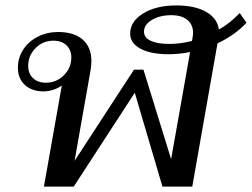

<svg xmlns="http://www.w3.org/2000/svg" viewBox="-20 -688 929 708"><path d="M782 -528 689 0H579L477 -346L252 0H142L208 -373Q197 -364 178 -357.5Q159 -351 141 -351Q98 -351 72 -374.5Q46 -398 46 -438Q46 -475 65.5 -505Q85 -535 119 -552.5Q153 -570 194 -570Q253 -570 285 -542Q317 -514 317 -463Q317 -447 314 -429L255 -95L474 -431H509L611 -101L681 -496Q639 -488 602 -488Q536 -488 498 -508.5Q460 -529 460 -564Q460 -609 508 -638.5Q556 -668 630 -668Q699 -668 740.5 -644Q782 -620 787 -579Q828 -602 864 -640L889 -604Q847 -559 782 -528ZM688 -537 690 -549Q692 -561 692 -566Q692 -597 671 -614.5Q650 -632 612 -632Q569 -632 540 -614.5Q511 -597 511 -571Q511 -549 536 -537.5Q561 -526 605 -526Q644 -526 688 -537ZM243 -476Q243 -504 225 -521Q207 -538 177 -538Q138 -538 111 -510.5Q84 -483 84 -445Q84 -417 101.5 -400Q119 -383 149 -383Q188 -383 215.5 -410.5Q243 -438 243 -476Z"/></svg>

Font: Fahkwang
Style: Italic
Weight: 400
Italic angle: -10°
Version: Version 1.000; ttfautohint (v1.6)